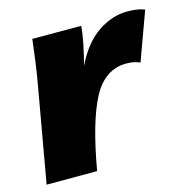

<svg xmlns="http://www.w3.org/2000/svg" viewBox="-83 -602 674 683"><g transform="rotate(-15 253.5 -260.5)"><path d="M442 -333Q422 -343 392 -343Q313 -343 268.5 -260Q224 -177 193 0H7L67 -340Q77 -396 82.5 -437.5Q88 -479 92 -514H272Q270 -485 262.5 -448.5Q255 -412 245 -374Q282 -450 334.5 -485.5Q387 -521 443 -521Q460 -521 475.5 -519Q491 -517 507 -511Z"/></g></svg>

Font: Livvic Black
Style: Italic
Weight: 900
Italic angle: -10°
Designer: Jacques Le Bailly, Baron von Fonthausen
Version: Version 1.001; ttfautohint (v1.8.2)